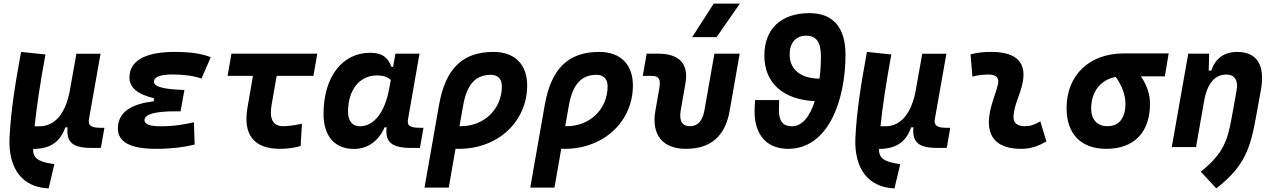

<svg xmlns="http://www.w3.org/2000/svg" viewBox="-20 -815 7071 1064"><path d="M249.5 229 281.2 94.7 266.1 92.3C190.4 80.1 162.6 60.5 163.6 10.3C268.6 9.8 315.4 -36.6 342.3 -109.4H354.5C345.2 -15.1 395.5 6.3 503.9 4.9L539.1 4.4L558.6 -106.9H534.7C484.9 -106.9 466.8 -120.6 473.1 -155.3L537.1 -517.1H403.3L369.1 -325.2V-325.7C368.7 -323.7 368.7 -321.3 368.2 -319.3L367.2 -313.5C343.3 -185.1 283.7 -115.2 199.2 -115.2H171.9C182.6 -221.2 202.1 -350.6 231.9 -513.2L96.7 -527.3C64.5 -351.6 40 -201.7 32.7 -50.3C25.9 118.2 102.1 219.7 241.7 228.5Z M844.2 9.8C929.2 9.8 1002 0.5 1058.6 -13.7L1054.7 -137.2C1008.8 -127.9 954.6 -115.2 870.1 -115.2C810.5 -115.2 780.8 -126.5 780.8 -149.4C780.8 -182.1 838.4 -198.2 955.1 -198.2H980.5L1002 -316.4C883.8 -319.8 833 -335 833 -362.3C833 -389.6 871.6 -402.3 935.5 -402.3C998.5 -402.3 1051.3 -395 1096.7 -379.9L1147.9 -498C1098.6 -518.1 1032.2 -527.3 946.8 -527.3C814.5 -527.3 697.3 -493.7 697.3 -385.3C697.3 -329.6 743.2 -291.5 834.5 -270.5L831.5 -253.4C720.2 -240.7 633.3 -200.7 633.3 -103C633.3 -27.3 703.6 9.8 844.2 9.8Z M1531.7 9.8C1572.3 9.8 1611.3 4.4 1646 -5.9L1653.3 -129.4C1613.3 -120.6 1577.6 -115.7 1548.8 -115.7C1493.2 -115.7 1471.2 -155.8 1484.9 -232.9L1513.2 -394.5H1716.8L1738.3 -517.6H1262.7L1241.2 -394.5H1381.8L1351.6 -219.7C1325.2 -68.8 1386.7 9.8 1531.7 9.8Z M2158.2 -444.3H2149.4C2131.3 -490.7 2105 -522.5 2030.8 -522.5C1876 -522.5 1772.9 -387.2 1772.9 -184.1C1772.9 -60.5 1834.5 10.3 1941.9 10.3C2017.1 10.3 2077.6 -32.7 2111.3 -109.4H2122.6C2113.3 -25.9 2151.4 4.9 2262.7 4.9H2307.1L2326.7 -106.9H2308.1C2247.1 -106.9 2235.4 -120.6 2241.2 -154.8L2304.7 -517.6H2171.4ZM2068.4 -397C2108.4 -397 2129.9 -386.7 2145.5 -371.6L2137.2 -325.7C2113.3 -191.9 2052.2 -115.2 1973.6 -115.2C1932.6 -115.2 1908.7 -144.5 1908.7 -196.3C1908.7 -316.9 1972.7 -397 2068.4 -397Z M2714.8 -527.3C2543.5 -527.3 2448.7 -435.1 2413.1 -233.9L2332.5 224.6H2466.8L2504.4 9.3C2510.7 9.8 2517.1 9.8 2523.4 9.8C2739.3 9.8 2901.4 -141.1 2901.4 -341.8C2901.4 -458.5 2832 -527.3 2714.8 -527.3ZM2546.4 -229.5C2566.9 -346.7 2615.2 -400.4 2700.2 -400.4C2738.8 -400.4 2761.2 -377 2761.2 -336.9C2761.2 -210.9 2663.6 -115.7 2534.2 -115.7C2531.7 -115.7 2528.8 -115.7 2526.4 -115.7Z M3300.8 -527.3C3129.4 -527.3 3034.7 -435.1 2999 -233.9L2918.5 224.6H3052.7L3090.3 9.3C3096.7 9.8 3103 9.8 3109.4 9.8C3325.2 9.8 3487.3 -141.1 3487.3 -341.8C3487.3 -458.5 3418 -527.3 3300.8 -527.3ZM3132.3 -229.5C3152.8 -346.7 3201.2 -400.4 3286.1 -400.4C3324.7 -400.4 3347.2 -377 3347.2 -336.9C3347.2 -210.9 3249.5 -115.7 3120.1 -115.7C3117.7 -115.7 3114.7 -115.7 3112.3 -115.7Z M3780.8 9.8C3918 9.8 3998.5 -59.6 4023.4 -200.2L4079.1 -517.6H3939L3883.8 -204.1C3873.5 -145.5 3847.7 -115.7 3802.7 -115.7C3760.3 -115.7 3742.2 -145.5 3752.4 -204.1L3778.3 -351.6C3797.9 -460.4 3745.6 -517.6 3627 -517.6H3563.5L3542 -394.5H3591.3C3631.3 -394.5 3642.6 -376.5 3633.8 -326.2L3611.8 -200.2C3588.9 -68.4 3651.9 9.8 3780.8 9.8ZM3815.9 -609.4H3951.2L4080.1 -794.9H3935.1Z M4347.2 9.8C4572.8 9.8 4665.5 -264.2 4665.5 -511.7C4665.5 -663.1 4596.7 -742.2 4465.3 -742.2C4308.6 -742.2 4215.8 -654.8 4215.8 -506.8C4215.8 -355.5 4319.3 -263.2 4495.1 -254.4C4469.2 -173.8 4428.2 -115.2 4369.1 -115.2C4319.3 -115.2 4296.4 -143.1 4296.4 -206.1C4296.4 -224.1 4297.4 -242.2 4297.9 -260.3H4164.6C4163.1 -238.3 4161.6 -217.3 4161.6 -196.3C4161.6 -66.9 4230.5 9.8 4347.2 9.8ZM4521.5 -379.4C4417.5 -379.9 4356 -429.2 4356 -513.7C4356 -578.6 4390.6 -617.2 4447.8 -617.2C4503.4 -617.2 4529.3 -582 4529.3 -502C4529.3 -462.4 4526.9 -420.4 4521.5 -379.4Z M4937 229 4968.8 94.7 4953.6 92.3C4877.9 80.1 4850.1 60.5 4851.1 10.3C4956.1 9.8 5002.9 -36.6 5029.8 -109.4H5042C5032.7 -15.1 5083 6.3 5191.4 4.9L5226.6 4.4L5246.1 -106.9H5222.2C5172.4 -106.9 5154.3 -120.6 5160.6 -155.3L5224.6 -517.1H5090.8L5056.6 -325.2V-325.7C5056.2 -323.7 5056.2 -321.3 5055.7 -319.3L5054.7 -313.5C5030.8 -185.1 4971.2 -115.2 4886.7 -115.2H4859.4C4870.1 -221.2 4889.6 -350.6 4919.4 -513.2L4784.2 -527.3C4752 -351.6 4727.5 -201.7 4720.2 -50.3C4713.4 118.2 4789.6 219.7 4929.2 228.5Z M5745.1 -142.6C5711.4 -123 5690.9 -115.7 5658.7 -115.7C5615.7 -115.7 5594.2 -134.8 5596.7 -172.4C5601.1 -234.9 5629.4 -281.2 5644.5 -345.2C5673.8 -465.3 5616.7 -527.3 5473.6 -527.3C5435.1 -527.3 5396.5 -524.4 5358.4 -513.7L5368.7 -390.6C5398.4 -398.4 5428.2 -401.9 5458 -401.9C5501.5 -401.9 5519.5 -382.3 5509.8 -345.2C5495.6 -288.1 5464.8 -222.7 5460.4 -153.3C5453.6 -46.4 5514.6 9.8 5639.6 9.8C5696.8 9.8 5738.8 -8.3 5778.8 -31.2Z M6110.8 9.8C6264.6 9.8 6353 -81.5 6353 -240.2C6353 -291 6336.4 -343.3 6302.2 -392.1H6435.1L6456.5 -519H6207.5C6016.6 -519 5890.6 -398.4 5890.6 -215.8C5890.6 -72.3 5970.7 9.8 6110.8 9.8ZM6163.1 -388.7C6200.2 -337.4 6216.8 -285.2 6216.8 -240.2C6216.8 -161.1 6181.2 -115.7 6118.2 -115.7C6060.1 -115.7 6026.9 -151.9 6026.9 -213.9C6026.9 -307.6 6079.6 -373 6163.1 -388.7Z M6473.6 0H6607.9L6651.9 -250.5V-249.5C6670.4 -363.8 6720.2 -401.9 6775.9 -401.9C6821.3 -401.9 6843.3 -371.1 6832.5 -312.5L6805.7 -163.6C6783.7 -43 6762.7 35.2 6634.3 136.2L6720.2 229C6877.4 106.9 6908.7 7.8 6939.9 -164.6L6967.3 -315.4C6992.2 -454.1 6946.3 -527.3 6835.9 -527.3C6762.7 -527.3 6714.4 -489.7 6692.4 -423.8H6678.2L6680.7 -517.6H6564.9Z"/></svg>

Font: Cascadia Mono NF
Style: Bold Italic
Weight: 700
Italic angle: -10°
Monospace: yes
Designer: Aaron Bell
Foundry: Saja Typeworks
Version: Version 2404.023